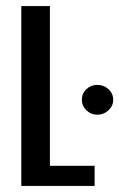

<svg xmlns="http://www.w3.org/2000/svg" viewBox="-20 -611 392 631"><path d="M50 0V-591H144V-66H291V0ZM300 -234Q279 -234 264 -248.5Q249 -263 249 -283Q249 -304 264 -318Q279 -332 300 -332Q321 -332 336.5 -318Q352 -304 352 -283Q352 -263 336.5 -248.5Q321 -234 300 -234Z"/></svg>

Font: Alumni Sans Thin SemiBold
Style: Regular
Weight: 600
Version: Version 1.018